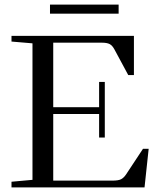

<svg xmlns="http://www.w3.org/2000/svg" viewBox="-20 -820 686 840"><path d="M198.7 -760.3V-799.8H499V-760.3ZM30.3 0V-24.9L122.1 -33.2V-630.4L30.3 -638.2V-663.1H565.9V-491.7H541L480 -605Q471.2 -621.1 459.7 -627.2Q448.2 -633.3 424.8 -633.3H212.9V-351.1H413.6V-461.4H438.5V-218.3H413.6V-321.3H212.9V-29.8H471.7Q498 -29.8 509.8 -35.9Q521.5 -42 531.7 -57.1L605.5 -168.9H630.4L612.3 0Z"/></svg>

Font: Elstob
Style: Regular
Weight: 400
Designer: Peter S. Baker
Version: Version 1.015